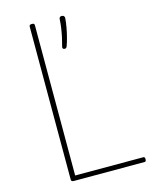

<svg xmlns="http://www.w3.org/2000/svg" viewBox="-160 -1252 1087 1356"><g transform="rotate(-15 383.5 -574.0)"><path d="M207 0Q188 0 188 -15V-1133Q188 -1141 192.5 -1144.5Q197 -1148 207 -1148Q218 -1148 222 -1144.5Q226 -1141 226 -1133V-35H725Q730 -35 733 -31Q736 -27 736 -18Q736 -8 733 -4Q730 0 725 0ZM381 -919Q373 -922 372 -928Q371 -934 374 -943Q381 -967 388 -999.5Q395 -1032 400 -1066Q405 -1100 406 -1127Q406 -1135 410 -1141.5Q414 -1148 425 -1148Q436 -1148 441.5 -1141.5Q447 -1135 446 -1127Q444 -1098 437.5 -1061.5Q431 -1025 422 -990.5Q413 -956 404 -932Q401 -924 396 -920.5Q391 -917 381 -919Z"/></g></svg>

Font: Playwrite CL Thin
Style: Regular
Weight: 100
Designer: Veronika Burian, José Scaglione
Foundry: TypeTogether
Version: Version 1.002